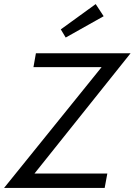

<svg xmlns="http://www.w3.org/2000/svg" viewBox="-57 -921 660 941"><path d="M456 0H-37L441 -592H107L119 -660H583L112 -70.5H469ZM265 -737 241 -777 412 -901 451 -841.5Z"/></svg>

Font: Lucymar Sans
Style: Italic
Weight: 400
Italic angle: -10°
Foundry: The League of Moveable Type (original font) / Main changes by Cristiano Sobral with portions from Mirco Monsees
Version: Version 2.00;August 30, 2020;FontCreator 13.0.0.2681 64-bit